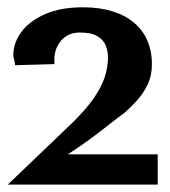

<svg xmlns="http://www.w3.org/2000/svg" viewBox="-20 -786 465 524"><path d="M1.2 -282.2 173.7 -447.3Q213.3 -485.5 235.3 -517.1Q257.2 -548.7 266 -576.1Q274.7 -603.6 274.7 -629.1Q274.7 -646.1 268.6 -661.6Q262.6 -677.1 246 -687.1Q229.5 -697.2 198.1 -697.2Q178.9 -697.2 165.5 -690Q152.1 -682.8 143.9 -671.6Q135.7 -660.5 132 -648.5Q128.4 -636.5 128.4 -627.2V-611.1L21.4 -608Q19.4 -621.2 18.2 -625.3Q17.1 -629.3 16.7 -630.4Q16.3 -631.4 16.3 -635.2Q16.3 -669.2 38.6 -699.1Q60.8 -728.9 103.2 -747.5Q145.7 -766.1 206.4 -766.1Q251.2 -766.1 286.1 -755.4Q321 -744.7 345.2 -724.5Q369.4 -704.4 382 -675.6Q394.6 -646.8 394.6 -610.3Q394.6 -579.7 382.7 -555Q370.9 -530.3 353.3 -511.1Q335.8 -491.8 318.4 -476.9Q305.6 -468 287.5 -453.7Q269.5 -439.4 246.6 -421.9Q223.7 -404.4 196.2 -385.4Q168.7 -366.3 136.7 -347.7L147.9 -364.8H410.4V-282.2Z"/></svg>

Font: Russolo 10pt ExtraLight
Style: Regular
Weight: 200
Designer: Micah Stupak-Hahn
Version: Version 1.000